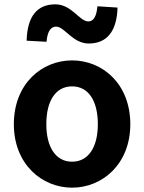

<svg xmlns="http://www.w3.org/2000/svg" viewBox="-20 -853 666 887"><path d="M390 -652C475 -652 520 -710 523 -818L430 -824C426 -777 412 -754 388 -754C347 -754 311 -833 236 -833C151 -833 106 -777 103 -665L195 -660C199 -707 214 -730 239 -730C279 -730 315 -652 390 -652ZM313 14C453 14 582 -95 582 -279C582 -466 453 -574 313 -574C173 -574 44 -466 44 -279C44 -95 173 14 313 14ZM313 -106C237 -106 194 -174 194 -279C194 -387 237 -454 313 -454C389 -454 432 -387 432 -279C432 -174 389 -106 313 -106Z"/></svg>

Font: Spoqa Han Sans Neo Bold
Style: Bold
Weight: 700
Designer: [Spoqa Han Sans Neo] Dong-huui Kim  Younghwa Kang  Yujin Lee  [Noto Sans] Ryoko NISHIZUKA  (kana & ideographs); Paul D. 
Foundry: Spoqa (http://www.spoqa-han-sans.com)
Version: Version 1.000